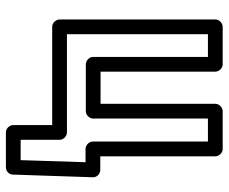

<svg xmlns="http://www.w3.org/2000/svg" viewBox="-82 -511 775 651"><g transform="rotate(90 305.5 -185.5)"><path d="M96 -503H173V-114C173 -99 187 -89 198 -89H357C372 -89 382 -103 382 -114V-503H460V-113C460 -98 474 -88 485 -88H530L523 132H454V0C454 -15 440 -25 429 -25H96ZM71 -553C60 -553 46 -543 46 -528V0C46 11 56 25 71 25H404V157C404 168 414 182 429 182H547C560 182 572 172 572 158L581 -112C582 -127 569 -138 556 -138H510V-528C510 -539 500 -553 485 -553H357C346 -553 332 -543 332 -528V-139H223V-528C223 -539 213 -553 198 -553Z"/></g></svg>

Font: Asimov
Style: NarOu
Weight: 500
Designer: Google
Version: Version 2.000980; 2014